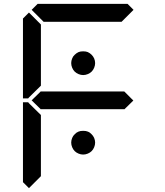

<svg xmlns="http://www.w3.org/2000/svg" viewBox="-20 -1020 856 995"><path d="M354 -717Q358 -728 367 -736Q376 -745 387 -750Q396 -754 411 -754Q426 -754 435 -750Q446 -745 455 -736Q463 -728 468 -717Q473 -705 473 -693Q473 -681 468 -669Q463 -657 455 -649Q447 -641 435 -636Q423 -631 411 -631Q399 -631 387 -636Q375 -641 367 -649Q359 -657 354 -669Q349 -681 349 -693Q349 -705 354 -717ZM354 -305Q358 -316 367 -324Q376 -334 387 -338Q396 -342 411 -342Q426 -342 435 -338Q446 -334 455 -324Q463 -316 468 -305Q473 -293 473 -281Q473 -269 468 -257Q463 -245 455 -237Q447 -229 435 -224Q423 -219 411 -219Q399 -219 387 -224Q375 -229 367 -237Q359 -245 354 -257Q349 -269 349 -281Q349 -293 354 -305ZM130 -45 99 -76V-490H126L130 -485L192 -424V-107ZM671 -499 624 -453V-454H192V-453L144 -500L192 -547V-546H624ZM130 -515 126 -510H99V-924L130 -955L192 -893V-576ZM144 -969 175 -1000H641L672 -969L610 -907H206Z"/></svg>

Font: seg115
Style: Regular
Weight: 400
Designer: Keshikan(Twitter:@keshinomi_88pro)
Version: seg115 Version 0.46